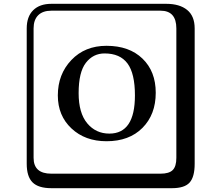

<svg xmlns="http://www.w3.org/2000/svg" viewBox="-20 -774 1140 1006"><path d="M528 -494Q468 -494 430 -445Q392 -396 392 -286Q392 -182 437 -128Q482 -74 553 -74Q687 -74 687 -274Q687 -389 648 -441.5Q609 -494 528 -494ZM796 -288Q796 -174 726.5 -104Q657 -34 538 -34Q426 -34 354.5 -101Q283 -168 283 -274Q283 -385 354 -459.5Q425 -534 538 -534Q657 -534 726.5 -467Q796 -400 796 -288ZM249 -718Q204 -718 180 -694Q156 -670 156 -625V53Q156 136 249 136H821Q866 136 885 117Q904 98 904 53V-625Q904 -718 821 -718ZM1000 84Q1000 153 973.5 182.5Q947 212 881 212H249Q181 212 150.5 181.5Q120 151 120 84V-625Q120 -687 154 -720.5Q188 -754 249 -754H851Q921 -754 960.5 -722Q1000 -690 1000 -625Z"/></svg>

Font: Libertinus Keyboard
Style: Regular
Weight: 700
Designer: Philipp H. Poll
Foundry: Khaled Hosny
Version: Version 6.7